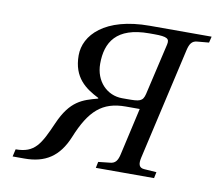

<svg xmlns="http://www.w3.org/2000/svg" viewBox="-78 -783 1004 890"><g transform="rotate(10 424.0 -338.5)"><path d="M36 15H92C188 15 252 -24 292 -122C345 -252 402 -304 512 -304H578L528 -83C521 -51 510 -37 486 -35L431 -29L425 0H699L705 -29L646 -33C622 -35 617 -52 624 -83L744 -609C751 -640 761 -656 786 -658L841 -663L848 -692H557C346 -692 256 -595 256 -500C256 -395 317 -353 380 -321V-318C309 -299 253 -283 204 -171C158 -66 134 -20 44 -20ZM361 -479C361 -580 406 -657 561 -657H583C648 -657 657 -648 651 -620L595 -378C586 -341 571 -339 512 -339H489C418 -339 361 -396 361 -479Z"/></g></svg>

Font: Heuristica
Style: Italic
Weight: 400
Italic angle: -13°
Version: Version 1.0.1